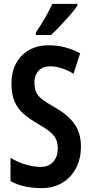

<svg xmlns="http://www.w3.org/2000/svg" viewBox="-20 -957 469 987"><path d="M396 -204Q396 -141 371 -93Q346 -45 300.5 -17.5Q255 10 194 10Q149 10 110 2Q71 -6 34 -26V-146Q71 -123 112 -111Q153 -99 188 -99Q232 -99 254.5 -126Q277 -153 277 -192Q277 -220 268.5 -240Q260 -260 238 -278.5Q216 -297 176 -320Q133 -344 102.5 -370.5Q72 -397 55.5 -434Q39 -471 39 -528Q39 -587 62.5 -631Q86 -675 130 -700Q174 -725 234 -724Q277 -724 317 -713Q357 -702 392 -683L358 -578Q294 -616 238 -616Q199 -616 178 -593Q157 -570 157 -534Q157 -504 165.5 -484Q174 -464 196.5 -446.5Q219 -429 260 -406Q328 -368 362 -321Q396 -274 396 -204ZM378 -928Q365 -908 341 -880.5Q317 -853 290.5 -825Q264 -797 242 -777H164V-789Q191 -829 212 -866Q233 -903 249 -937H378Z"/></svg>

Font: Noto Sans Thai ExtCond SemBd
Style: Regular
Weight: 600
Width: 2
Designer: Monotype Design Team
Foundry: Monotype Imaging Inc.
Version: Version 2.002; ttfautohint (v1.8.4.7-5d5b)